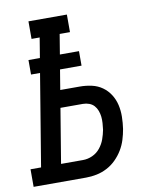

<svg xmlns="http://www.w3.org/2000/svg" viewBox="-107 -798 690 861"><g transform="rotate(-10 238.0 -367.5)"><path d="M-24 0V-80H24L93 -498H52V-564H104L119 -655H82V-735H257V-655H210L195 -564H282V-498H184L169 -407H258Q286 -407 312.5 -401Q339 -395 360 -380Q381 -365 395 -343Q409 -321 415 -295Q421 -269 420.5 -241Q420 -213 416 -186Q412 -162 404.5 -138Q397 -114 384 -92.5Q371 -71 352.5 -52.5Q334 -34 311 -22Q288 -10 263.5 -5Q239 0 215 0ZM115 -80H215Q237 -80 258 -89.5Q279 -99 293.5 -117Q308 -135 315.5 -156Q323 -177 327 -198Q329 -213 330 -228Q331 -243 329.5 -257Q328 -271 323 -284.5Q318 -298 309 -308Q300 -318 286.5 -323Q273 -328 258 -328H156Z"/></g></svg>

Font: Iosevka Curly Slab MdObl
Style: Regular
Weight: 500
Italic angle: -9°
Monospace: yes
Designer: Belleve Invis
Foundry: Belleve Invis
Version: Version 11.0.0; ttfautohint (v1.8.3)